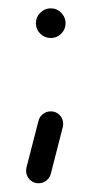

<svg xmlns="http://www.w3.org/2000/svg" viewBox="-20 -351 215 450"><path d="M64.1 -296.7Q64.1 -310.7 74.4 -321.1Q84.8 -331.5 98.9 -331.5Q113.3 -331.5 123.5 -321.1Q133.7 -310.7 133.7 -296.7Q133.7 -282.2 123.5 -272Q113.3 -261.9 98.9 -261.9Q84.8 -261.9 74.4 -272Q64.1 -282.2 64.1 -296.7ZM41.1 48.9Q41.1 46.7 41.9 42.2L70 -67Q72.2 -77 80.4 -83.5Q88.5 -90 98.9 -90Q111.5 -90 119.8 -81.3Q128.1 -72.6 128.1 -60.7Q128.1 -58.5 127.4 -54.1L99.3 55.6Q97 65.6 88.9 72Q80.7 78.5 70.4 78.5Q57.8 78.5 49.4 69.6Q41.1 60.7 41.1 48.9Z"/></svg>

Font: 26F Galaxy Hebrew Medium
Style: Regular
Weight: 500
Designer: C₂₉H₂₅N₃O₅
Version: Version 1.000